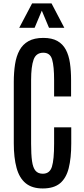

<svg xmlns="http://www.w3.org/2000/svg" viewBox="-20 -1090 488 1121"><path d="M229.5 10.3C272.5 10.3 306 0.3 330.1 -19.5C354.2 -39.4 371.2 -68.8 381.1 -107.9C391 -147 396 -195.1 396 -252.4V-346.7H295.9V-251.5C295.9 -189 291.7 -144 283.2 -116.7C274.7 -89.4 257 -75.7 230 -75.7C211.4 -75.7 197.2 -81.5 187.3 -93.3C177.3 -105 170.6 -123.8 167 -149.7C163.4 -175.5 161.6 -209.3 161.6 -251V-623C161.6 -674.8 166.4 -714.3 176 -741.5C185.6 -768.6 204.6 -782.2 232.9 -782.2C259.6 -782.2 276.8 -769 284.4 -742.4C292.1 -715.9 295.9 -675.9 295.9 -622.6V-526.9H395V-622.1C395 -658.5 392.8 -691.8 388.4 -721.9C384 -752 376 -778.1 364.3 -800C352.5 -822 336.1 -838.9 314.9 -850.8C293.8 -862.7 266.4 -868.7 232.9 -868.7C197.8 -868.7 168.9 -862.4 146.5 -849.9C124 -837.3 106.5 -819.6 94 -796.6C81.5 -773.7 72.8 -746.5 67.9 -715.1C63 -683.7 60.5 -649.1 60.5 -611.3V-253.4C60.5 -197.1 65.9 -149.3 76.7 -109.9C87.4 -70.5 105.1 -40.6 129.9 -20.3C154.6 0.1 187.8 10.3 229.5 10.3ZM92.3 -927.7H182.1L224.1 -1027.8L266.1 -927.7H355.5L280.8 -1070.3H167.5Z"/></svg>

Font: Antonio
Style: Regular
Weight: 400
Designer: Vernon Adams
Foundry: Vernon Adams
Version: Version 1.002